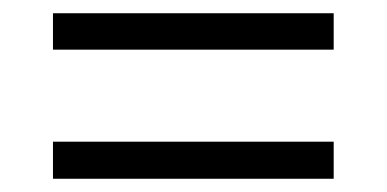

<svg xmlns="http://www.w3.org/2000/svg" viewBox="-20 -485 584 290"><path d="M484 -410H60V-465H484ZM484 -215H60V-271H484Z"/></svg>

Font: Hind Vadodara Light
Style: Regular
Weight: 300
Designer: Hitesh Malaviya
Foundry: Indian Type Foundry
Version: Version 1.000;PS 1.0;hotconv 1.0.86;makeotf.lib2.5.63406; tt